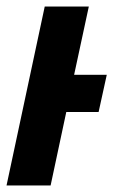

<svg xmlns="http://www.w3.org/2000/svg" viewBox="-29 -568 348 588"><path d="M126 0 174 -225H273L298 -339H198L243 -548H108L-9 0Z"/></svg>

Font: Noto Sans UI Condensed ExtraBold
Style: Italic
Weight: 800
Width: 3
Designer: Monotype Design Team
Foundry: Monotype Imaging Inc.
Version: 1.001